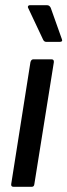

<svg xmlns="http://www.w3.org/2000/svg" viewBox="-20 -718 259 738"><path d="M32 0Q22 0 23 -10L97 -479Q100 -490 108 -490H178Q188 -490 187 -479L112 -10Q111 0 102 0ZM158 -557Q149 -557 145 -567L88 -688Q86 -691 88 -694.5Q90 -698 94 -698H161Q170 -698 175 -688L218 -567Q222 -557 209 -557Z"/></svg>

Font: Sofia Sans Condensed SemiBold
Style: Italic
Weight: 600
Italic angle: -9°
Version: Version 4.100